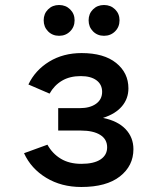

<svg xmlns="http://www.w3.org/2000/svg" viewBox="-20 -735 656 767"><path d="M305 12Q225 12 164.5 -24.8Q104 -61.5 76 -123L169.5 -157Q189 -121.5 222.8 -101Q256.5 -80.5 305 -80.5Q355 -80.5 381.5 -98Q408 -115.5 408 -146.5Q408 -179 380.2 -196.2Q352.5 -213.5 302.5 -213.5H212.5V-303H299Q339.5 -303 363.8 -320.5Q388 -338 388 -368Q388 -397.5 365.5 -414.2Q343 -431 302.5 -431Q258.5 -431 227.5 -412.5Q196.5 -394 178 -361L93.5 -397.5Q120.5 -454.5 176.5 -488.8Q232.5 -523 306 -523Q395 -523 444 -483.5Q493 -444 493 -382Q493 -341 467.2 -310.5Q441.5 -280 391.5 -264Q450.5 -252 481.8 -219Q513 -186 513 -139Q513 -72.5 459 -30.2Q405 12 305 12ZM216 -592Q189.5 -592 172 -609.8Q154.5 -627.5 154.5 -654Q154.5 -680 172 -697.5Q189.5 -715 216 -715Q242.5 -715 260.2 -697.5Q278 -680 278 -654Q278 -627.5 260.2 -609.8Q242.5 -592 216 -592ZM395.5 -592Q369 -592 351.5 -609.8Q334 -627.5 334 -654Q334 -680 351.5 -697.5Q369 -715 395.5 -715Q422 -715 439.8 -697.5Q457.5 -680 457.5 -654Q457.5 -627.5 439.8 -609.8Q422 -592 395.5 -592Z"/></svg>

Font: Overpass Mono SemiBold
Style: Regular
Weight: 600
Monospace: yes
Designer: Delve Withrington, Dave Bailey
Foundry: Delve Fonts LLC
Version: Version 4.000